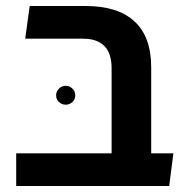

<svg xmlns="http://www.w3.org/2000/svg" viewBox="-20 -620 627 640"><path d="M352 0V-393Q352 -442 328 -466.5Q304 -491 258 -491H64L79 -600H265Q373 -600 428.5 -548.5Q484 -497 484 -396V-98Q478 -73 461.5 -48Q445 -23 427 0ZM34 0V-109H558L544 0ZM199 -271Q186 -271 176.5 -280Q167 -289 167 -302Q167 -315 176.5 -324.5Q186 -334 199 -334Q212 -334 221.5 -324.5Q231 -315 231 -302Q231 -289 221.5 -280Q212 -271 199 -271Z"/></svg>

Font: Noto Sans Hebrew Thin SemiBold
Style: Regular
Weight: 600
Version: Version 3.001